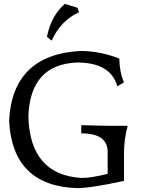

<svg xmlns="http://www.w3.org/2000/svg" viewBox="-20 -968 742 998"><path d="M378.4 9.8Q44.4 -2 27.3 -340.8Q44.9 -683.6 397.9 -703.1Q499 -703.1 600.1 -663.6Q601.1 -594.2 624.5 -540L589.8 -519.5Q555.2 -643.1 380.4 -643.1Q136.2 -633.3 127.4 -361.8Q136.2 -58.6 404.3 -43Q454.6 -43 539.6 -64.5V-178.2Q539.6 -274.9 402.3 -274.9V-317.4Q520.5 -314 568.4 -314H643.6Q624.5 -242.7 624.5 -170.9V-27.8Q454.1 9.8 378.4 9.8ZM248.5 -756.8 224.1 -776.9Q244.6 -884.3 316.9 -947.8L382.8 -927.7L390.6 -904.3Q295.9 -861.3 248.5 -756.8Z"/></svg>

Font: Kelvinch
Style: Regular
Weight: 400
Designer: Paul James MIller
Foundry: High-Logic / Made with FontCreator
Version: Version 3.30 September 23, 2016